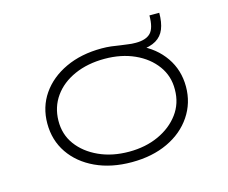

<svg xmlns="http://www.w3.org/2000/svg" viewBox="-92 -750 1054 887"><g transform="rotate(-15 435.5 -307.0)"><path d="M436 10Q338 10 263 -25Q188 -60 146 -121.5Q104 -183 104 -263Q104 -342 146 -403Q188 -464 263 -499Q338 -534 436 -534Q459 -534 481 -531.5Q503 -529 526 -525Q546 -523 560.5 -520.5Q575 -518 596 -518Q645 -518 667 -541Q689 -564 689 -624H736Q736 -578 723.5 -547Q711 -516 683 -499.5Q655 -483 608 -479V-498Q682 -465 724.5 -403.5Q767 -342 767 -263Q767 -185 725 -122.5Q683 -60 608.5 -25Q534 10 436 10ZM436 -40Q515 -40 577.5 -68.5Q640 -97 677 -147Q714 -197 714 -263Q715 -327 678.5 -377Q642 -427 579 -455.5Q516 -484 436 -484Q355 -484 292 -456Q229 -428 193.5 -378Q158 -328 157 -263Q156 -197 192.5 -147.5Q229 -98 292.5 -69Q356 -40 436 -40Z"/></g></svg>

Font: Lexend Tera ExtraLight
Style: Regular
Weight: 250
Designer: Bonnie Shaver-Troup, Thomas Jockin
Foundry: Lexend
Version: Version 1.007